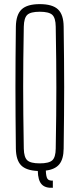

<svg xmlns="http://www.w3.org/2000/svg" viewBox="-20 -825 386 932"><path d="M236.5 86.5Q199 88.5 181.8 69.2Q164.5 50 163.5 5Q107 2.5 82.5 -22.5Q58 -47.5 57 -103.5Q56 -190 55.5 -262.5Q55 -335 55 -403Q55 -471 55.5 -541.8Q56 -612.5 57 -695.5Q58 -754 85 -779.5Q112 -805 173 -805Q234.5 -805 261.5 -779.5Q288.5 -754 289 -695.5Q290 -612.5 290.8 -541.8Q291.5 -471 291.5 -403Q291.5 -335 290.8 -262.5Q290 -190 289 -103.5Q288.5 -53 268 -27.8Q247.5 -2.5 202.5 3Q203.5 33 210.5 43Q217.5 53 236.5 51.5ZM173 -32Q217.5 -32 233.8 -46.8Q250 -61.5 250.5 -103.5Q252 -193 252.8 -263.8Q253.5 -334.5 253.5 -399.5Q253.5 -464.5 252.8 -535.2Q252 -606 250.5 -695.5Q250 -738 233.8 -753Q217.5 -768 173 -768Q128.5 -768 112.5 -753Q96.5 -738 95.5 -695.5Q94 -608 93.2 -538.5Q92.5 -469 92.5 -404Q92.5 -339 93.2 -267.5Q94 -196 95.5 -103.5Q96.5 -61.5 112.5 -46.8Q128.5 -32 173 -32Z"/></svg>

Font: Big Shoulders Thin
Style: Regular
Weight: 100
Version: Version 2.002